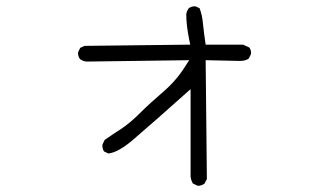

<svg xmlns="http://www.w3.org/2000/svg" viewBox="-20 -561 1040 609"><path d="M607.9 28.3Q620.1 28.3 628.9 21L636.2 6.8L632.3 -370.1L741.2 -367.7Q757.8 -367.7 769 -375L775.9 -389.2Q776.4 -390.6 776.4 -393.8Q776.4 -397 775.1 -401.6Q773.9 -406.2 771 -410.2L751 -419.4H632.3Q626.5 -458.5 624.5 -479.5Q622.6 -500.5 619.9 -512Q617.2 -523.4 613.3 -534.7L601.1 -540.5Q599.6 -541 598.6 -541Q586.4 -541 578.6 -534.7Q572.3 -526.4 570.8 -515.6Q570.8 -481.9 580.1 -435.1L583.5 -419.4L248 -415.5L234.4 -409.2L228 -396Q227.5 -394.5 227.5 -391.1Q227.5 -387.7 229 -382.8Q230.5 -377.9 233.9 -373.5Q242.2 -367.2 253.9 -365.7L580.1 -370.1L566.9 -349.6Q538.6 -304.7 496.8 -269Q455.1 -233.4 424.3 -202.6Q392.1 -170.4 363.8 -151.9Q337.9 -135.3 312 -117.2L305.2 -103Q304.7 -101.6 304.7 -100.1Q304.7 -88.4 310.1 -80.6L323.7 -74.2Q356 -77.6 404.8 -120.1Q460 -167 584.5 -278.3V-1Q585.9 11.2 591.8 21L606 27.8Q606.9 28.3 607.9 28.3Z"/></svg>

Font: NaikaiFont
Style: ExtraLight
Weight: 200
Version: Version 1.89